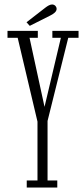

<svg xmlns="http://www.w3.org/2000/svg" viewBox="-20 -838 375 858"><path d="M99.5 0V-31.5H147.5V-294.5L59 -669H13.5V-700H149V-669H112L189.5 -312H167.5L252 -669H214V-700H331V-669H285L192.5 -297.5V-31.5H236V0ZM113 -722.5 98.5 -738.5 183 -804Q190 -809.5 198 -813.8Q206 -818 213 -818Q218.5 -818 223.2 -815.2Q228 -812.5 230.5 -807.5Q233 -803.5 233 -798.5Q233 -789 223.8 -781Q214.5 -773 202.5 -767.5Z"/></svg>

Font: Imbue Thin 10pt ExtraLight
Style: Regular
Weight: 250
Version: Version 1.102